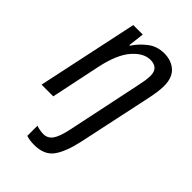

<svg xmlns="http://www.w3.org/2000/svg" viewBox="-234 -634 962 962"><g transform="rotate(45 247.5 -153.0)"><path d="M201 240Q271 240 303.5 197Q336 154 356 64L441 -335Q446 -359 449.5 -383.5Q453 -408 453 -430Q453 -488 421 -517Q389 -546 338 -546Q288 -546 251 -517.5Q214 -489 189 -451H185L195 -536H128L14 0H97L152 -263Q175 -372 219.5 -423Q264 -474 312 -474Q369 -474 369 -417Q369 -400 365.5 -379Q362 -358 357 -335L275 56Q262 118 244 143.5Q226 169 195 169Q172 169 145 160V232Q169 240 201 240Z"/></g></svg>

Font: Noto Sans UI SemiCondensed
Style: Italic
Weight: 400
Width: 4
Italic angle: -12°
Designer: Monotype Design Team
Foundry: Monotype Imaging Inc.
Version: Version 1.901